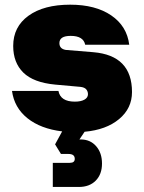

<svg xmlns="http://www.w3.org/2000/svg" viewBox="-20 -536 600 800"><path d="M315.5 -174 210 -183.5Q119.5 -192 77.2 -233.5Q35 -275 35 -344.5Q35 -424.5 98.8 -470.5Q162.5 -516.5 272.5 -516.5Q378 -516.5 443.5 -471.8Q509 -427 518.5 -349.5H335Q327.5 -386.5 274.5 -386.5Q227.5 -386.5 227.5 -356.5Q227.5 -332.5 254 -328L369 -318.5Q530 -305 530 -152.5Q530 -84.5 476.2 -39.8Q422.5 5 332.5 13L311 45H316Q356 45 380.5 73Q405 101 405 145.5Q405 190 379 216.5Q353 243 308.5 243H200V142.5H271Q291.5 142.5 291.5 126Q291.5 105.5 265.5 105.5H234L209.5 65.5L239 11.5Q149 0.5 94.2 -43.5Q39.5 -87.5 30 -157H223.5Q232 -112.5 292 -112.5Q317 -112.5 331.8 -120.8Q346.5 -129 346.5 -143.5Q346.5 -155 339.5 -163.5Q332.5 -172 315.5 -174Z"/></svg>

Font: Overused Grotesk Black
Style: Regular
Weight: 900
Version: Version 0.004